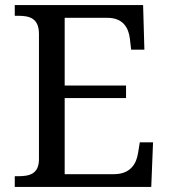

<svg xmlns="http://www.w3.org/2000/svg" viewBox="-20 -734 663 754"><path d="M574 0 581 -175H529L522 -132C515 -88 490 -50 427 -50H234V-349H475V-398H234V-664H402C462 -664 485 -626 490 -582L495 -539H547L542 -714H38V-672H51C96 -672 133 -663 133 -600V-109C133 -50 95 -42 51 -42H38V0Z"/></svg>

Font: Liu Chibing Harmony Marks (Sposobin) Font
Style: Regular
Weight: 400
Designer: Liu Chibing
Foundry: Liu Chibing
Version: Version 1.003